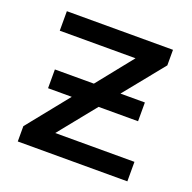

<svg xmlns="http://www.w3.org/2000/svg" viewBox="-100 -630 732 731"><g transform="rotate(20 265.5 -265.0)"><path d="M489 -79V0H45V-62L180 -230H84V-306H242L358 -451H51V-530H481V-467L350 -305H449V-229H289L168 -79Z"/></g></svg>

Font: Montserrat Alternates Medium
Style: Regular
Weight: 500
Designer: Julieta Ulanovsky
Foundry: Julieta Ulanovsky
Version: Version 7.200